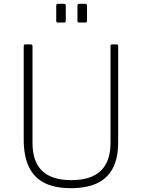

<svg xmlns="http://www.w3.org/2000/svg" viewBox="-20 -974 742 1004"><path d="M598 -230Q598 -150 571 -96.5Q544 -43 489 -16.5Q434 10 351 10Q267 10 212.5 -17.5Q158 -45 131 -101.5Q104 -158 104 -245V-731Q104 -742 112 -742H140Q150 -742 150 -732V-226Q150 -129 200.5 -80.5Q251 -32 353 -32Q422 -32 467.5 -54Q513 -76 535.5 -119.5Q558 -163 558 -229V-733Q558 -742 566 -742H590Q598 -742 598 -733V-230ZM324 -944V-868Q324 -861 322 -858.5Q320 -856 312 -856H285Q278 -856 276 -858Q274 -860 274 -866V-944Q274 -954 283 -954H315Q324 -954 324 -944ZM435 -944V-868Q435 -861 433 -858.5Q431 -856 423 -856H396Q389 -856 387 -858Q385 -860 385 -866V-944Q385 -954 394 -954H426Q435 -954 435 -944Z"/></svg>

Font: Libre Franklin Thin
Style: Regular
Weight: 100
Designer: Pablo Impallari, Rodrigo Fuenzalida, Nhung Nguyen
Foundry: Impallari Type
Version: Version 3.000